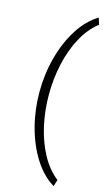

<svg xmlns="http://www.w3.org/2000/svg" viewBox="-148 -836 622 1094"><g transform="rotate(15 163.5 -289.0)"><path d="M129.4 -288.6Q129.4 -195.8 148.9 -107.4Q168.5 -19 207.3 53Q246.1 125 302.7 169.4L290.5 208.5Q223.6 168 175 91.3Q126.5 14.6 100.1 -84Q73.7 -182.6 73.7 -288.6Q73.7 -395 100.1 -493.4Q126.5 -591.8 175 -668.5Q223.6 -745.1 290.5 -785.6L302.7 -746.6Q246.1 -702.6 207.3 -630.6Q168.5 -558.6 148.9 -470.2Q129.4 -381.8 129.4 -288.6Z"/></g></svg>

Font: Vazirmatn RD UI ExtraLight
Style: Regular
Weight: 200
Designer: Saber Rastikerdar
Foundry: Saber Rastikerdar
Version: Version 33.003